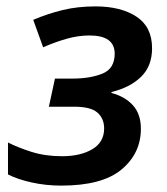

<svg xmlns="http://www.w3.org/2000/svg" viewBox="-20 -571 522 601"><path d="M172 10Q300 10 360.5 -40.5Q421 -91 421 -168Q421 -214 396 -241.5Q371 -269 329 -280V-283Q387 -297 421.5 -330.5Q456 -364 456 -420Q456 -487 407 -519Q358 -551 279 -551Q223 -551 176 -539.5Q129 -528 84 -509L115 -423Q154 -440 190 -450Q226 -460 260 -460Q339 -460 339 -403Q339 -356 300.5 -340.5Q262 -325 207 -325H152L133 -237H212Q264 -237 285 -218.5Q306 -200 306 -169Q306 -126 269 -104Q232 -82 174 -82Q121 -82 77.5 -96Q34 -110 5 -125V-25Q34 -10 78.5 0Q123 10 172 10Z"/></svg>

Font: Noto Sans UI Medium
Style: Italic
Weight: 500
Italic angle: -12°
Designer: Monotype Design Team
Foundry: Monotype Imaging Inc.
Version: Version 1.901